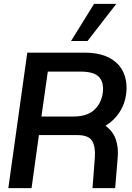

<svg xmlns="http://www.w3.org/2000/svg" viewBox="-20 -972 680 992"><path d="M23 0 121 -700H414Q498 -700 549 -671Q600 -642 620 -592.5Q640 -543 631 -481Q624 -432 596.5 -390.5Q569 -349 525 -322Q563 -295 578 -252.5Q593 -210 588 -156L575 0H458L470 -158Q474 -214 456 -244Q438 -274 379 -274H181L143 0ZM194 -370H360Q429 -370 466 -403.5Q503 -437 511 -492Q518 -544 492.5 -573Q467 -602 397 -602H227ZM347 -760 466 -952H581L432 -760Z"/></svg>

Font: Host Grotesk SemiBold
Style: Italic
Weight: 600
Italic angle: -8°
Designer: Doğukan Karapınar based on Poppins by Indian Type Foundry, Jonny Pinhorn
Foundry: Element Type
Version: Version 1.001; ttfautohint (v1.8.4.7-5d5b)